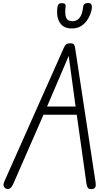

<svg xmlns="http://www.w3.org/2000/svg" viewBox="-20 -1302 735 1322"><path d="M27 -1.5Q12 -5.5 6.2 -18.8Q0.5 -32 11.5 -56L420 -974Q427.5 -991 437.2 -997.5Q447 -1004 464 -1004Q482.5 -1004 488.8 -996.2Q495 -988.5 497 -973L638.5 -43.5Q641.5 -24.5 636 -13Q630.5 -1.5 613 0Q592.5 1.5 585.2 -8.5Q578 -18.5 575.5 -36.5L508.5 -512H279.5L71 -35Q63 -17.5 52.5 -7.8Q42 2 27 -1.5ZM304 -568.5H500.5L475.5 -752L453 -917L382.5 -752ZM474.5 -1106Q439 -1106 417.8 -1120Q396.5 -1134 386.2 -1156Q376 -1178 374 -1202.2Q372 -1226.5 374.5 -1247Q377 -1267 385 -1273.8Q393 -1280.5 404 -1280.5Q418.5 -1280.5 426 -1275.8Q433.5 -1271 431.5 -1256.5Q426 -1205.5 434 -1184.8Q442 -1164 456 -1160Q470 -1156 481.5 -1156Q494 -1156 508.5 -1162.8Q523 -1169.5 535.2 -1190.8Q547.5 -1212 552.5 -1255.5Q554.5 -1271 564.8 -1276.2Q575 -1281.5 587 -1281.5Q604.5 -1281.5 609.5 -1269.8Q614.5 -1258 612.5 -1243.5Q610.5 -1229.5 602.5 -1206.5Q594.5 -1183.5 578.5 -1160.5Q562.5 -1137.5 537 -1121.8Q511.5 -1106 474.5 -1106Z"/></svg>

Font: Edu NSW ACT Hand
Style: Regular
Weight: 400
Designer: Tina and Corey Anderson, Eben Sorkin, Mirko Velimirovic
Foundry: Sorkin Type Co.
Version: Version 2.000